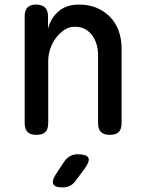

<svg xmlns="http://www.w3.org/2000/svg" viewBox="-20 -580 640 840"><path d="M191 -316V-42Q191 -15 178.5 -2.5Q166 10 139 10Q113 10 100.5 -2.5Q88 -15 88 -42V-509Q88 -535 100.5 -547.5Q113 -560 138 -560Q163 -560 176.5 -547.5Q190 -535 190 -509V-455Q204 -504 238 -532Q272 -560 326 -560Q368 -560 402 -546Q436 -532 461 -506.5Q486 -481 499 -445.5Q512 -410 512 -367V-42Q512 -15 499.5 -2.5Q487 10 461 10Q434 10 421.5 -2.5Q409 -15 409 -42V-340Q409 -364 402.5 -386Q396 -408 383.5 -425Q371 -442 352.5 -452.5Q334 -463 308 -463Q282 -463 260.5 -448.5Q239 -434 223.5 -412.5Q208 -391 199.5 -365Q191 -339 191 -316ZM224 183 261 127Q272 111 286.5 103Q301 95 320 95Q359 95 366.5 110Q374 125 351 157L310 212Q300 226 286 233Q272 240 255 240Q220 240 213 225.5Q206 211 224 183Z"/></svg>

Font: Maple Mono Normal NL Medium
Style: Regular
Weight: 500
Monospace: yes
Designer: subframe7536
Version: Version 7.000